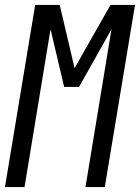

<svg xmlns="http://www.w3.org/2000/svg" viewBox="-28 -755 565 775"><path d="M-8 0 114 -735H213L273 -480L418 -735H517L395 0H317L422 -637L291 -404H231L176 -637L71 0Z"/></svg>

Font: Iosevka SS04 Oblique
Style: Regular
Weight: 400
Italic angle: -9°
Monospace: yes
Designer: Belleve Invis
Foundry: Belleve Invis
Version: Version 19.0.0; ttfautohint (v1.8.4)